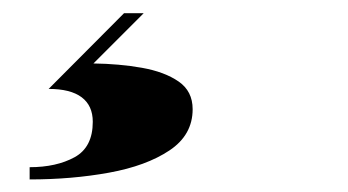

<svg xmlns="http://www.w3.org/2000/svg" viewBox="-20 -24 540 298"><path d="M26 254.5V235.5Q67.5 235.5 95.8 220Q124 204.5 124 165Q124 140 106.8 127Q89.5 114 55.5 114L172.5 -3.5H203L125 74.5Q165 75 200.2 81.2Q235.5 87.5 257.2 102.5Q279 117.5 279 145.5Q279 185.5 243 209.5Q207 233.5 149.2 244Q91.5 254.5 26 254.5Z"/></svg>

Font: Bodoni Moda Black
Style: Italic
Weight: 900
Italic angle: -13°
Version: Version 2.005